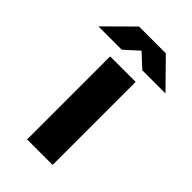

<svg xmlns="http://www.w3.org/2000/svg" viewBox="-311 -802 878 878"><g transform="rotate(45 128.0 -363.5)"><path d="M46 0V-537H211V0ZM-89 -596 43 -727H216L345 -596H195L129 -657L62 -596Z"/></g></svg>

Font: Hubot Sans Condensed ExtraLight
Style: Bold
Weight: 700
Version: Version 2.000